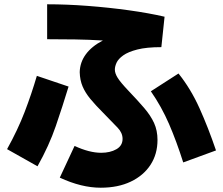

<svg xmlns="http://www.w3.org/2000/svg" viewBox="-20 -800 1040 896"><path d="M259 29 328 -119Q397 -87 452 -87Q494 -87 523 -103.5Q552 -120 552 -152Q552 -180 529 -204Q506 -228 462 -273Q426 -309 402 -338Q378 -367 365.5 -396.5Q353 -426 352 -463Q353 -509 380.5 -546.5Q408 -584 460 -611Q395 -615 330.5 -616Q266 -617 200 -617V-780Q291 -780 389.5 -772.5Q488 -765 581.5 -752Q675 -739 748 -722L733 -580Q664 -580 621 -569Q578 -558 555 -541.5Q532 -525 524 -507.5Q516 -490 516 -475Q516 -458 529 -437Q542 -416 579 -377Q622 -332 652.5 -296.5Q683 -261 699 -226Q715 -191 715 -147Q715 -81 682.5 -31Q650 19 590.5 47.5Q531 76 450 76Q360 76 259 29ZM988 -98 835 -42Q804 -140 769 -221Q734 -302 684 -374L813 -457Q870 -386 911 -295Q952 -204 988 -98ZM155 -24 13 -104Q63 -194 95 -277.5Q127 -361 152 -446L300 -396Q272 -304 240.5 -212Q209 -120 155 -24Z"/></svg>

Font: Murecho ExtraBold
Style: Regular
Weight: 800
Designer: Neil Summerour
Foundry: Positype
Version: Version 1.010; ttfautohint (v1.8.3)